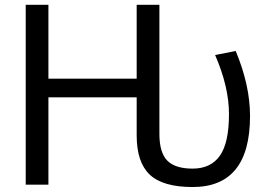

<svg xmlns="http://www.w3.org/2000/svg" viewBox="-20 -752 1096 784"><path d="M630.9 -732.4V-205.1Q630.9 -128.9 663.1 -96.2Q695.3 -63.5 766.6 -63.5Q840.8 -63.5 877.9 -116.2Q915 -168.9 915 -286.1Q915 -397.5 858.4 -527.3L942.4 -543.9Q1001 -403.3 1001 -278.3Q1001 11.7 766.6 11.7Q645.5 11.7 591.8 -38.6Q538.1 -88.9 538.1 -199.2V-354.5H177.7V2H85V-732.4H177.7V-430.7H538.1V-732.4Z"/></svg>

Font: irohakakuC Regular
Style: Regular
Weight: 400
Designer: [Source Han Sans]
Ryoko NISHIZUKA Ë•øÂ°öÊ∂ºÂ≠ê (kana & ideographs); Paul D. Hunt (Latin, Greek & Cyrillic); Wenlong ZHAN
Version: Version 1.001.20160904